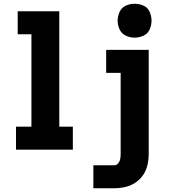

<svg xmlns="http://www.w3.org/2000/svg" viewBox="-20 -795 904 1020"><path d="M695 -595Q720 -595 742.5 -605.5Q765 -616 775 -638.5Q785 -661 785 -685Q785 -709 775 -732Q765 -755 742.5 -765Q720 -775 695 -775Q671 -775 648.5 -765Q626 -755 615.5 -732Q605 -709 605 -685Q605 -661 615.5 -638.5Q626 -616 648.5 -605.5Q671 -595 695 -595ZM65 0H367V-122H295V-735H74V-613H147V-122H65ZM476 205H587Q616 205 645 198.5Q674 192 699 175.5Q724 159 740.5 134.5Q757 110 763.5 81Q770 52 770 22V-530H544V-408H621V22Q621 35 619 48Q617 61 608.5 72Q600 83 587 83H476Z"/></svg>

Font: Iosevka Sparkle Heavy
Style: Regular
Weight: 900
Designer: Belleve Invis
Foundry: Belleve Invis
Version: Version 4.5.0; ttfautohint (v1.8.3)